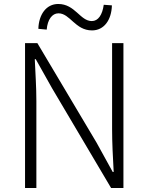

<svg xmlns="http://www.w3.org/2000/svg" viewBox="-20 -946 747 966"><path d="M106 0H163V-437C163 -510 158 -578 155 -648H160L242 -502L539 0H601V-729H544V-297C544 -226 548 -153 552 -81H547L466 -228L168 -729H106ZM443 -793C504 -793 541 -846 543 -919L502 -922C495 -871 474 -840 442 -840C383 -840 358 -926 273 -926C212 -926 175 -872 173 -801L215 -797C219 -847 242 -879 274 -879C333 -879 358 -793 443 -793Z"/></svg>

Font: Source Han Sans SC Light
Style: Regular
Weight: 300
Designer: Ryoko NISHIZUKA (kana & ideographs); Paul D. Hunt (Latin, Greek & Cyrillic); Wenlong ZHANG (bopomofo); Sandoll Communica
Foundry: Adobe Systems Incorporated
Version: Version 1.004;PS 1.004;hotconv 1.0.82;makeotf.lib2.5.63406